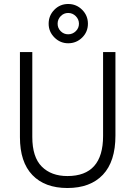

<svg xmlns="http://www.w3.org/2000/svg" viewBox="-20 -935 679 963"><path d="M559 -255Q559 -125 496 -58.5Q433 8 318 8Q205 8 142.5 -57Q80 -122 80 -247V-674H142V-248Q142 -147 189.5 -99.5Q237 -52 318 -52Q497 -52 497 -253V-674H559ZM322 -718Q282 -718 253 -747Q224 -776 224 -816Q224 -857 252.5 -886Q281 -915 322 -915Q363 -915 392 -886Q421 -857 421 -816Q421 -775 392 -746.5Q363 -718 322 -718ZM284.5 -854Q269 -838 269 -816Q269 -794 284.5 -778.5Q300 -763 322 -763Q344 -763 360 -778.5Q376 -794 376 -816Q376 -838 360 -854Q344 -870 322 -870Q300 -870 284.5 -854Z"/></svg>

Font: Hind Guntur Light
Style: Regular
Weight: 300
Designer: Manushi Parikh, Hitesh Malaviya
Foundry: Indian Type Foundry
Version: Version 1.002;PS 1.0;hotconv 1.0.86;makeotf.lib2.5.63406; tt